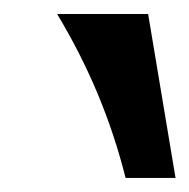

<svg xmlns="http://www.w3.org/2000/svg" viewBox="-20 -624 270 274"><path d="M191.4 -604 230.5 -370.1H159.2Q128.4 -493.2 61.5 -604Z"/></svg>

Font: Rachana
Style: Bold
Weight: 700
Designer: Hussain KH
Foundry: Hussain KH, Rajeesh K Nambiar, Santhosh Thottingal, Swathanthra Malayalam Computing (http://smc.org.in)
Version: Version 7.0.0+20221109